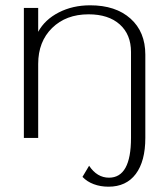

<svg xmlns="http://www.w3.org/2000/svg" viewBox="-20 -520 628 724"><path d="M291 147 316 105Q346 150 391 150Q474 150 474 0V-324Q474 -390 431.5 -428Q389 -466 314 -466Q229 -466 176.5 -414.5Q124 -363 124 -279V0H70V-490H124V-400Q149 -446 201.5 -473Q254 -500 320 -500Q416 -500 472 -450Q528 -400 528 -314V0Q528 88 492 136Q456 184 389 184Q359 184 333.5 174.5Q308 165 291 147Z"/></svg>

Font: Fahkwang ExtraLight
Style: Regular
Weight: 275
Designer: Suppakit Chalermlarp | Katatrad Co.,Ltd.
Foundry: Cadson Demak Co.,Ltd.
Version: Version 1.000; ttfautohint (v1.6)